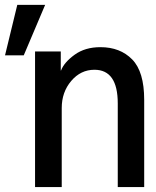

<svg xmlns="http://www.w3.org/2000/svg" viewBox="-35 -760 634 780"><path d="M107.4 0V-550.8H211.9V-473.6H212.9Q225.6 -506.8 268.1 -537.6Q310.5 -568.4 373 -568.4Q453.1 -568.4 502 -518.6Q550.8 -468.8 550.8 -354.5V0H443.4V-339.8Q443.4 -476.6 348.6 -476.6Q293 -476.6 254.4 -431.2Q215.8 -385.7 215.8 -321.3V0ZM-14.6 -535.2 35.2 -740.2H148.4L61.5 -535.2Z"/></svg>

Font: Gothic A1 SemiBold
Style: Regular
Weight: 600
Version: Version 2.50